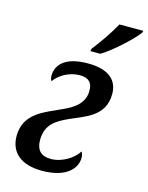

<svg xmlns="http://www.w3.org/2000/svg" viewBox="-117 -839 713 923"><g transform="rotate(15 240.0 -378.0)"><path d="M259 -606H309C366 -641 449 -718 477 -756L480 -766H361C335 -718 293 -658 262 -619ZM182 10C306 10 351 -48 351 -99C351 -112 347 -125 343 -129C322 -94 267 -56 209 -56C157 -56 136 -85 136 -130C136 -207 182 -236 244 -264C316 -297 414 -321 414 -434C414 -498 373 -546 264 -546C139 -546 109 -489 109 -443C109 -433 112 -423 116 -418C139 -451 187 -481 241 -481C289 -481 304 -456 304 -423C306 -361 259 -327 202 -302C123 -265 22 -235 22 -120C22 -41 76 10 182 10Z"/></g></svg>

Font: Noto Serif Condensed Semi
Style: Italic
Weight: 600
Width: 3
Italic angle: -12°
Designer: Monotype Design Team
Foundry: Monotype Imaging Inc.
Version: Version 1.901